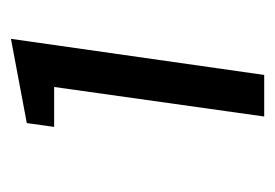

<svg xmlns="http://www.w3.org/2000/svg" viewBox="-96 -757 503 351"><g transform="rotate(-90 155.5 -581.5)"><path d="M118 -350 172 -734H99L106 -784L260 -813L194 -350Z"/></g></svg>

Font: Finlandica
Style: Italic
Weight: 400
Italic angle: -8°
Designer: Niklas Ekholm, Juho Hiilivirta, Jaakko Suomalainen
Foundry: Helsinki Type Studio
Version: Version 1.064